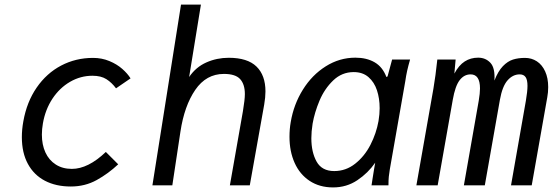

<svg xmlns="http://www.w3.org/2000/svg" viewBox="-20 -810 2440 839"><path d="M75.5 -210.5Q75.5 -244.5 82 -280Q97 -364.5 140.2 -427.2Q183.5 -490 247.2 -523.5Q311 -557 386.5 -557Q425 -557 458 -543.2Q491 -529.5 514.2 -509Q537.5 -488.5 550.5 -467.5L487 -424Q468.5 -449 445 -464Q421.5 -479 384 -479Q332 -479 286.2 -452.5Q240.5 -426 209.2 -378.8Q178 -331.5 167.5 -271Q163 -245.5 163 -222Q163 -177.5 178.5 -143.8Q194 -110 223.8 -91Q253.5 -72 294 -72Q365 -72 442.5 -146L496.5 -92Q453.5 -51.5 402.5 -23.2Q351.5 5 289.5 5Q224.5 5 176.2 -20.2Q128 -45.5 101.8 -94Q75.5 -142.5 75.5 -210.5Z M771 -790H858L806.5 -473.5Q836 -517 881.8 -537.2Q927.5 -557.5 979.5 -557.5Q1061.5 -557.5 1100.8 -519.2Q1140 -481 1140 -410.5Q1140 -385 1134.5 -353L1071.5 0H984.5L1041.5 -324Q1050 -375 1050 -399Q1050 -441.5 1029.5 -464.2Q1009 -487 958.5 -487Q881 -487 833.2 -417.2Q785.5 -347.5 768.5 -235L733 0H646Z M1245 -212.5Q1245 -246 1250.5 -277Q1263.5 -354 1303.5 -418.2Q1343.5 -482.5 1403.5 -520.2Q1463.5 -558 1533 -558Q1582 -558 1617 -537.8Q1652 -517.5 1668.5 -473.5L1673.5 -476L1693.5 -550H1772Q1764 -522 1759.2 -500.8Q1754.5 -479.5 1751 -455L1683.5 -70.5Q1680.5 -52 1679 -38Q1677.5 -24 1677.5 0H1603.5Q1605.5 -14.5 1608.5 -32.5Q1611.5 -50.5 1614.5 -70L1619.5 -99Q1588.5 -54 1541.5 -22.5Q1494.5 9 1435.5 9Q1376.5 9 1333.2 -19.5Q1290 -48 1267.5 -98.2Q1245 -148.5 1245 -212.5ZM1634 -281Q1639 -311 1639 -337Q1639 -380 1627.2 -415.5Q1615.5 -451 1590.2 -473Q1565 -495 1525.5 -495Q1474 -495 1436 -458.5Q1398 -422 1376.2 -370.2Q1354.5 -318.5 1346 -269.5Q1340.5 -234.5 1340.5 -206Q1340.5 -145 1363.5 -103.8Q1386.5 -62.5 1440.5 -62.5Q1491.5 -62.5 1532.2 -94.8Q1573 -127 1598.8 -177.2Q1624.5 -227.5 1634 -281Z M1891 -550H1971L1965.5 -488.5Q1985 -525 2010.8 -541.5Q2036.5 -558 2069.5 -558Q2102 -558 2123 -535.5Q2144 -513 2140.5 -458Q2156.5 -499 2177.5 -520.8Q2198.5 -542.5 2221.8 -549.8Q2245 -557 2274 -557Q2303 -557 2326 -542Q2349 -527 2362.2 -498Q2375.5 -469 2375.5 -429.5Q2375.5 -406.5 2371.5 -385L2303.5 0H2213L2278 -370Q2285 -411 2285 -434.5Q2285 -461 2276.8 -473Q2268.5 -485 2251 -485Q2221 -485 2198 -459Q2175 -433 2164.5 -374L2098.5 0H2007L2072 -370Q2077.5 -403 2077.5 -423.5Q2077.5 -485 2036.5 -485Q2008 -485 1988.5 -459.5Q1969 -434 1958.5 -374L1892.5 0H1799.5L1874 -423Q1883.5 -478.5 1891 -550Z"/></svg>

Font: JuliaMono
Style: Italic
Weight: 400
Italic angle: -9°
Monospace: yes
Designer: cormullion
Foundry: corm
Version: Version 0.057; ttfautohint (v1.8.4)